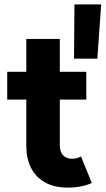

<svg xmlns="http://www.w3.org/2000/svg" viewBox="-20 -856 486 884"><path d="M101.1 -184.6V-397.5H13.2V-525.4H101.1V-676.8H255.4V-525.4H377.4V-397.5H255.4V-188.5Q255.4 -156.2 270.8 -140.6Q286.1 -125 312 -125Q334 -125 353 -135.7L402.8 -13.7Q381.3 -3.4 352.3 2.2Q323.2 7.8 293.5 7.8Q230 7.8 187 -16.4Q144 -40.5 122.6 -83.7Q101.1 -127 101.1 -184.6ZM322.8 -835.9H445.8L428.2 -585.9H320.8Z"/></svg>

Font: Reddit Sans Vanilla ExtraBold
Style: Regular
Weight: 800
Designer: Stephen Hutchings
Foundry: Reddit
Version: Version 1.013